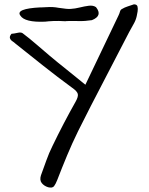

<svg xmlns="http://www.w3.org/2000/svg" viewBox="-20 -783 686 886"><path d="M202 81Q183 75 172.5 61.5Q162 48 169 26Q182 -9 194 -43Q206 -77 222 -109Q272 -213 329 -314Q342 -337 339 -349.5Q336 -362 313 -378Q246 -427 181 -478.5Q116 -530 51 -582Q46 -587 37.5 -592.5Q29 -598 26 -606.5Q23 -615 33 -627Q46 -628 61 -631.5Q76 -635 84 -630Q116 -606 147 -579Q178 -552 209 -526Q247 -494 287.5 -462Q328 -430 374 -392L527 -712Q531 -720 533.5 -729Q536 -738 542 -741Q555 -749 569.5 -753.5Q584 -758 598 -763Q612 -763 614.5 -753Q617 -743 615 -730Q613 -717 611 -709Q607 -690 596.5 -672Q586 -654 576 -635Q517 -520 457.5 -406.5Q398 -293 340 -177Q313 -122 289.5 -65.5Q266 -9 244 48Q237 66 229.5 76Q222 86 202 81ZM188 -683Q94 -679 74 -711Q50 -743 167 -749Q167 -749 174.5 -749Q182 -749 196 -750Q225 -752 250 -747Q270 -744 284.5 -742.5Q299 -741 307 -742Q326 -743 348 -748.5Q370 -754 390 -756.5Q410 -759 423 -750Q455 -710 404 -690Q391 -688 373 -686.5Q355 -685 333 -686Q311 -686 298 -686Q285 -686 282 -685Q250 -687 226.5 -686Q203 -685 188 -683Z"/></svg>

Font: Mynerve
Style: Regular
Weight: 400
Designer: Carolina Short
Foundry: Carolina Short
Version: Version 1.000; ttfautohint (v1.8.4.7-5d5b)